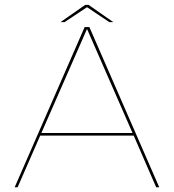

<svg xmlns="http://www.w3.org/2000/svg" viewBox="-20 -792 736 812"><path d="M42 0H54.5L150 -218.5H545.5L640.5 0H653.5L358 -677.5H338ZM155 -229.5 347.5 -668.5H348.5L540.5 -229.5ZM236 -698.5H253L348 -761.5L442.5 -698.5H459L354.5 -771.5H340.5Z"/></svg>

Font: Anybody SemiExpanded Thin
Style: Regular
Weight: 250
Width: 6
Version: Version 1.113;gftools[0.9.25]